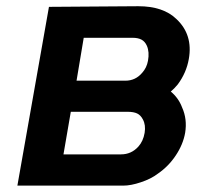

<svg xmlns="http://www.w3.org/2000/svg" viewBox="-20 -582 652 602"><path d="M413.5 -562.5Q492 -562.5 533.5 -522Q585.5 -473 572 -397Q564.5 -354 537.5 -317.5Q527 -304.5 515.5 -295Q540 -274.5 551 -245Q567.5 -208.5 560.5 -165.5Q554 -129 531.2 -94.8Q508.5 -60.5 475 -37.5Q453.5 -21 421.5 -10.5Q390.5 0 366.5 0H34.5L133.5 -560.5ZM220 -329H373Q405 -329 426 -354Q440 -369.5 444 -391.5Q449 -419 440.5 -438.5Q434.5 -452 423.5 -457.8Q412.5 -463.5 396 -463.5H242.5ZM179 -98H359.5Q391.5 -98 413.5 -122Q429 -139 433.5 -165.5Q437.5 -190 428 -207.5Q421 -221 410 -226.2Q399 -231.5 380 -231.5H202Z"/></svg>

Font: Russisch Sans
Style: Bold Italic
Weight: 700
Italic angle: -10°
Designer: Michael Sharanda (font) & Cristiano Sobral (main changes)
Foundry: Michael Sharanda
Version: Version 2.00;September 8, 2020;FontCreator 13.0.0.2681 64-bi